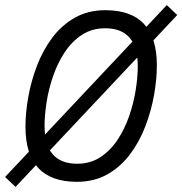

<svg xmlns="http://www.w3.org/2000/svg" viewBox="-49 -702 716 754"><path d="M253 12Q51 12 51 -204Q51 -259 62 -321Q73 -383 96 -443.5Q119 -504 156 -553.5Q193 -603 245 -632.5Q297 -662 365 -662Q567 -662 567 -446Q567 -391 556 -329Q545 -267 522 -206.5Q499 -146 462 -96.5Q425 -47 373 -17.5Q321 12 253 12ZM254 -59Q306 -59 345.5 -85Q385 -111 413 -153.5Q441 -196 458.5 -247Q476 -298 484 -349Q492 -400 492 -442Q492 -591 364 -591Q312 -591 272.5 -565Q233 -539 205 -496.5Q177 -454 159.5 -403Q142 -352 134 -301Q126 -250 126 -208Q126 -59 254 -59ZM12 32 -29 -7 606 -682 647 -643Z"/></svg>

Font: Sometype Mono
Style: Italic
Weight: 400
Italic angle: -12°
Monospace: yes
Designer: Ryoichi Tsunekawa
Foundry: Dharma Type
Version: Version 1.000; ttfautohint (v1.8.3)